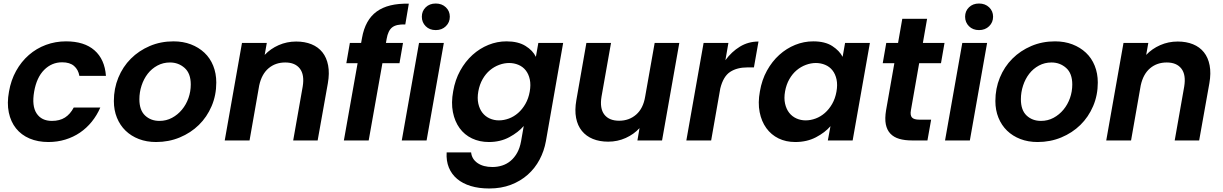

<svg xmlns="http://www.w3.org/2000/svg" viewBox="-20 -798 6950 1091"><path d="M31 -277Q42 -342 71.5 -395Q101 -448 144 -485.5Q187 -523 241 -543Q295 -563 355 -563Q459 -563 517 -512Q575 -461 582 -367H431Q425 -402 401 -423Q377 -444 333 -444Q274 -444 231 -401Q188 -358 174 -277Q160 -196 188 -153.5Q216 -111 275 -111Q319 -111 349 -130Q379 -149 399 -187H550Q531 -143 501.5 -106.5Q472 -70 434.5 -44.5Q397 -19 351.5 -5Q306 9 255 9Q195 9 148 -11Q101 -31 71 -68.5Q41 -106 30 -159Q19 -212 31 -277Z M1209 -329Q1209 -257 1182.5 -195Q1156 -133 1110 -88Q1064 -43 1001.5 -17Q939 9 867 9Q813 9 769 -8Q725 -25 693.5 -55.5Q662 -86 644.5 -129Q627 -172 627 -224Q627 -295 652.5 -357Q678 -419 723.5 -464.5Q769 -510 831 -536.5Q893 -563 966 -563Q1020 -563 1064.5 -546Q1109 -529 1141.5 -498.5Q1174 -468 1191.5 -424.5Q1209 -381 1209 -329ZM772 -234Q772 -172 804.5 -141.5Q837 -111 886 -111Q925 -111 957.5 -128.5Q990 -146 1014 -175Q1038 -204 1051 -241Q1064 -278 1064 -318Q1064 -381 1029 -412Q994 -443 946 -443Q907 -443 874.5 -425.5Q842 -408 819.5 -379Q797 -350 784.5 -312Q772 -274 772 -234Z M1700 -306Q1711 -373 1684 -408Q1657 -443 1601 -443Q1545 -443 1506 -410Q1467 -377 1453 -313L1398 0H1257L1355 -554H1496L1484 -486Q1517 -521 1563.5 -541.5Q1610 -562 1663 -562Q1712 -562 1750 -546.5Q1788 -531 1812 -501Q1836 -471 1844.5 -426.5Q1853 -382 1843 -325L1785 0H1646Z M2012 -439H1948L1968 -554H2032L2037 -582Q2055 -685 2120.5 -732.5Q2186 -780 2303 -777L2283 -659Q2232 -661 2208.5 -642.5Q2185 -624 2177 -577L2173 -554H2270L2250 -439H2153L2075 0H1934Z M2361 -554H2502L2404 0H2263ZM2456 -627Q2421 -627 2399 -649Q2377 -671 2377 -703Q2377 -735 2399 -756.5Q2421 -778 2456 -778Q2491 -778 2513.5 -756.5Q2536 -735 2536 -703Q2536 -671 2513.5 -649Q2491 -627 2456 -627Z M2555 -279Q2566 -344 2595 -396.5Q2624 -449 2665 -486Q2706 -523 2755.5 -543Q2805 -563 2858 -563Q2924 -563 2966 -537Q3008 -511 3025 -475L3039 -554H3180L3082 4Q3072 60 3046 109Q3020 158 2979 194.5Q2938 231 2883 252Q2828 273 2760 273Q2701 273 2655 259Q2609 245 2577.5 218.5Q2546 192 2530.5 154Q2515 116 2518 68H2657Q2661 106 2693.5 128.5Q2726 151 2778 151Q2807 151 2833.5 142.5Q2860 134 2881.5 116Q2903 98 2918.5 70.5Q2934 43 2941 4L2956 -82Q2925 -46 2874 -18.5Q2823 9 2758 9Q2705 9 2662 -11.5Q2619 -32 2591.5 -70Q2564 -108 2553.5 -161Q2543 -214 2555 -279ZM2990 -277Q2997 -316 2990.5 -346.5Q2984 -377 2967.5 -398Q2951 -419 2926 -429.5Q2901 -440 2873 -440Q2845 -440 2816.5 -429.5Q2788 -419 2764 -399Q2740 -379 2722.5 -348.5Q2705 -318 2698 -279Q2691 -240 2698 -209Q2705 -178 2721.5 -157Q2738 -136 2762.5 -125Q2787 -114 2815 -114Q2843 -114 2871.5 -124.5Q2900 -135 2924 -156Q2948 -177 2965.5 -207.5Q2983 -238 2990 -277Z M3742 0H3602L3614 -70Q3582 -35 3535.5 -14Q3489 7 3436 7Q3387 7 3349 -8.5Q3311 -24 3286.5 -54Q3262 -84 3253.5 -128Q3245 -172 3255 -229L3312 -554H3452L3398 -249Q3387 -182 3414 -147Q3441 -112 3498 -112Q3555 -112 3595 -147Q3635 -182 3646 -249L3700 -554H3840Z M3880 0 3978 -554H4119L4102 -456Q4137 -504 4184.5 -533Q4232 -562 4290 -562L4264 -415H4227Q4168 -415 4129 -389.5Q4090 -364 4073 -296L4021 0Z M4298 -279Q4309 -344 4338 -396.5Q4367 -449 4408 -486Q4449 -523 4498.5 -543Q4548 -563 4601 -563Q4668 -563 4709 -536.5Q4750 -510 4768 -475L4782 -554H4923L4825 0H4684L4699 -81Q4668 -45 4616.5 -18Q4565 9 4499 9Q4446 9 4404 -11.5Q4362 -32 4334.5 -70Q4307 -108 4296.5 -161Q4286 -214 4298 -279ZM4733 -277Q4740 -316 4733.5 -346.5Q4727 -377 4710.5 -398Q4694 -419 4669 -429.5Q4644 -440 4616 -440Q4588 -440 4559.5 -429.5Q4531 -419 4507 -399Q4483 -379 4465.5 -348.5Q4448 -318 4441 -279Q4434 -240 4441 -209Q4448 -178 4464.5 -157Q4481 -136 4505.5 -125Q4530 -114 4558 -114Q4586 -114 4614.5 -124.5Q4643 -135 4667 -156Q4691 -177 4708.5 -207.5Q4726 -238 4733 -277Z M5062 -439H4996L5016 -554H5083L5107 -691H5248L5224 -554H5347L5327 -439H5203L5156 -171Q5151 -143 5162 -130.5Q5173 -118 5205 -118H5271L5250 0H5161Q5121 0 5090 -9Q5059 -18 5039.5 -38.5Q5020 -59 5013.5 -91.5Q5007 -124 5015 -172Z M5448 -554H5589L5491 0H5350ZM5543 -627Q5508 -627 5486 -649Q5464 -671 5464 -703Q5464 -735 5486 -756.5Q5508 -778 5543 -778Q5578 -778 5600.5 -756.5Q5623 -735 5623 -703Q5623 -671 5600.5 -649Q5578 -627 5543 -627Z M6218 -329Q6218 -257 6191.5 -195Q6165 -133 6119 -88Q6073 -43 6010.5 -17Q5948 9 5876 9Q5822 9 5778 -8Q5734 -25 5702.5 -55.5Q5671 -86 5653.5 -129Q5636 -172 5636 -224Q5636 -295 5661.5 -357Q5687 -419 5732.5 -464.5Q5778 -510 5840 -536.5Q5902 -563 5975 -563Q6029 -563 6073.5 -546Q6118 -529 6150.5 -498.5Q6183 -468 6200.5 -424.5Q6218 -381 6218 -329ZM5781 -234Q5781 -172 5813.5 -141.5Q5846 -111 5895 -111Q5934 -111 5966.5 -128.5Q5999 -146 6023 -175Q6047 -204 6060 -241Q6073 -278 6073 -318Q6073 -381 6038 -412Q6003 -443 5955 -443Q5916 -443 5883.5 -425.5Q5851 -408 5828.5 -379Q5806 -350 5793.5 -312Q5781 -274 5781 -234Z M6709 -306Q6720 -373 6693 -408Q6666 -443 6610 -443Q6554 -443 6515 -410Q6476 -377 6462 -313L6407 0H6266L6364 -554H6505L6493 -486Q6526 -521 6572.5 -541.5Q6619 -562 6672 -562Q6721 -562 6759 -546.5Q6797 -531 6821 -501Q6845 -471 6853.5 -426.5Q6862 -382 6852 -325L6794 0H6655Z"/></svg>

Font: SVN-Poppins SemiBold
Style: Italic
Weight: 600
Italic angle: -10°
Designer: Ninad Kale (Devanagari), Jonny Pinhorn (Latin)
Foundry: Indian Type Foundry
Version: Version 3.002 2017; ttfautohint (v1.8.3)